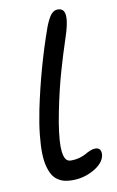

<svg xmlns="http://www.w3.org/2000/svg" viewBox="-87 -836 530 867"><g transform="rotate(-10 177.5 -402.5)"><path d="M174.8 -17.1Q155.3 -17.1 140.1 -20.3Q125 -23.4 109.9 -32.7Q94.7 -42 84.7 -57.4Q74.7 -72.8 67.6 -98.6Q60.5 -124.5 59.6 -159.4Q58.6 -194.3 63.7 -243.9Q68.8 -293.5 81.1 -355Q120.1 -543.9 183.1 -720.2Q198.2 -758.3 211.2 -773.2Q224.1 -788.1 241.2 -788.1Q285.6 -788.1 270 -713.9Q265.1 -688 248.5 -638.9Q231.9 -589.8 209.2 -511Q186.5 -432.1 167 -335Q156.2 -281.7 151.4 -241.5Q146.5 -201.2 146.7 -175.5Q147 -149.9 151.6 -134Q156.2 -118.2 163.8 -112.1Q171.4 -106 182.1 -106Q204.1 -106 222.7 -111.3Q241.2 -116.7 251.7 -123Q262.2 -129.4 274.9 -134.8Q287.6 -140.1 298.8 -140.1Q314.5 -140.1 320.8 -130.1Q327.1 -120.1 324.2 -103Q316.9 -67.9 271.5 -42.5Q226.1 -17.1 174.8 -17.1Z"/></g></svg>

Font: Shantell Sans Irregular Bouncy
Style: Italic
Weight: 400
Italic angle: -11.31°
Designer: Stephen Nixon, Anya Danilova, Shantell Martin
Foundry: Arrow Type
Version: Version 1.006;[9816181b4]